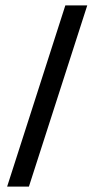

<svg xmlns="http://www.w3.org/2000/svg" viewBox="-20 -694 351 714"><path d="M6.5 0H87.5L304.5 -674H223Z"/></svg>

Font: Anybody SemiCondensed
Style: Regular
Weight: 400
Width: 4
Version: Version 1.113;gftools[0.9.25]